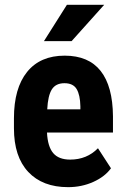

<svg xmlns="http://www.w3.org/2000/svg" viewBox="-20 -770 519 800"><path d="M263.7 9.8Q157.2 9.8 97.7 -53.7Q38.1 -117.2 38.1 -235.4V-277.3Q38.1 -402.3 92.8 -470.2Q147.5 -538.1 249.5 -538.1Q349.1 -538.1 399.4 -474.4Q449.7 -410.6 450.7 -285.6V-217.8H175.8Q178.7 -159.2 201.7 -132.1Q224.6 -105 272.5 -105Q341.8 -105 388.2 -152.3L442.4 -68.8Q417 -33.7 368.7 -12Q320.3 9.8 263.7 9.8ZM176.8 -314.5H314.9V-327.1Q314 -374.5 299.3 -398.9Q284.7 -423.3 248.5 -423.3Q212.4 -423.3 196 -397.5Q179.7 -371.6 176.8 -314.5ZM258.8 -750H414.1L278.3 -598.6H163.1Z"/></svg>

Font: Roboto Condensed
Style: Bold
Weight: 700
Designer: Google
Version: Version 2.134; 2016